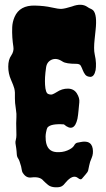

<svg xmlns="http://www.w3.org/2000/svg" viewBox="-20 -750 443 805"><path d="M48.8 -183.6 47.9 -233.4Q47.9 -247.1 48.8 -258.8Q49.8 -271.5 46.9 -290Q42 -322.3 42.5 -337.4Q43 -352.5 42.5 -361.8Q42 -371.1 40 -378.9Q37.1 -390.6 25.9 -416Q14.6 -441.4 14.6 -470.7Q14.6 -500 27.3 -517.6Q39.1 -535.2 36.1 -553.7Q33.2 -572.3 31.7 -593.3Q30.3 -614.3 31.2 -636.2Q32.2 -658.2 41 -678.7Q62.5 -728.5 127 -726.6Q167 -725.6 196.3 -718.8Q225.6 -711.9 239.3 -712.9Q252.9 -713.9 281.2 -722.7Q322.3 -738.3 346.7 -720.7Q353.5 -715.8 359.9 -713.4Q366.2 -710.9 371.1 -706.1Q387.7 -687.5 380.9 -625Q378.9 -606.4 377 -587.9Q372.1 -543.9 377 -522.5Q381.8 -501 382.3 -484.9Q382.8 -468.8 380.9 -456.1Q375 -427.7 358.4 -427.7Q343.8 -428.7 337.4 -437Q331.1 -445.3 327.1 -455.6Q323.2 -465.8 318.8 -474.1Q314.5 -482.4 299.8 -482.4Q256.8 -482.4 242.7 -491.7Q228.5 -501 217.8 -502.4Q207 -503.9 197.3 -500Q176.8 -491.2 173.3 -467.8Q169.9 -444.3 168.9 -426.8Q168 -409.2 168.9 -394.5Q170.9 -360.4 182.1 -356Q193.4 -351.6 201.2 -355Q209 -358.4 216.8 -363.3Q240.2 -378.9 265.1 -378.4Q290 -377.9 302.2 -358.4Q314.5 -338.9 312.5 -320.8Q310.5 -302.7 309.1 -285.2Q307.6 -267.6 304.7 -252Q291 -191.4 248 -228.5Q192.4 -232.4 178.7 -214.8Q175.8 -210 172.9 -194.3Q169.9 -178.7 171.9 -161.1Q176.8 -115.2 215.8 -112.3Q241.2 -110.4 262.2 -119.1Q283.2 -127.9 290 -138.7Q295.9 -150.4 304.7 -151.9Q313.5 -153.3 320.3 -154.8Q327.1 -156.2 334 -156.2Q340.8 -156.2 347.7 -154.3Q365.2 -148.4 368.7 -127Q372.1 -105.5 364.3 -87.9Q356.4 -70.3 354 -56.2Q351.6 -42 349.6 -35.2Q347.7 -28.3 338.4 -18.1Q329.1 -7.8 323.7 -1Q318.4 5.9 306.6 -3.9Q285.2 -20.5 254.9 15.6Q247.1 26.4 238.3 31.2Q229.5 36.1 210.9 35.2Q192.4 34.2 181.6 25.4Q170.9 16.6 162.1 7.8Q147.5 -10.7 111.3 -5.9Q89.8 -2.9 76.2 -24.4Q73.2 -27.3 71.8 -35.2Q70.3 -43 68.4 -52.7Q61.5 -78.1 56.2 -85.4Q50.8 -92.8 50.3 -104.5Q49.8 -116.2 47.9 -129.4Q45.9 -142.6 44.9 -148.9Q43.9 -155.3 46.4 -164.1Q48.8 -172.9 48.8 -183.6Z"/></svg>

Font: Creepster
Style: Regular
Weight: 400
Designer: Font Diner, Inc
Foundry: Font Diner, Inc
Version: Version 1.002